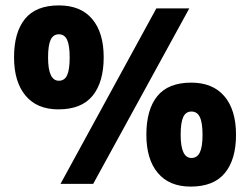

<svg xmlns="http://www.w3.org/2000/svg" viewBox="-20 -681 926 711"><path d="M196 -276Q117 -276 74.5 -327Q32 -378 32 -469Q32 -561 72.5 -611Q113 -661 198 -661Q279 -661 321.5 -610.5Q364 -560 364 -469Q364 -377 323 -326.5Q282 -276 196 -276ZM204 0 559 -650H681L325 0ZM198 -382Q219 -382 228.5 -402.5Q238 -423 238 -468Q238 -513 228.5 -533.5Q219 -554 198 -554Q177 -554 167.5 -533.5Q158 -513 158 -468Q158 -382 198 -382ZM686 10Q607 10 564.5 -40.5Q522 -91 522 -182Q522 -275 562.5 -325Q603 -375 688 -375Q768 -375 811 -324.5Q854 -274 854 -182Q854 -90 812.5 -40Q771 10 686 10ZM689 -96Q710 -96 720 -116.5Q730 -137 730 -181Q730 -227 720 -247.5Q710 -268 689 -268Q668 -268 658.5 -247.5Q649 -227 649 -182Q649 -96 689 -96Z"/></svg>

Font: Noto Sans Telugu SemiCondensed ExtraBold
Style: Regular
Weight: 800
Width: 4
Designer: Jelle Bosma - Monotype Design Team
Foundry: Monotype Imaging Inc.
Version: Version 2.005; ttfautohint (v1.8.4.7-5d5b)